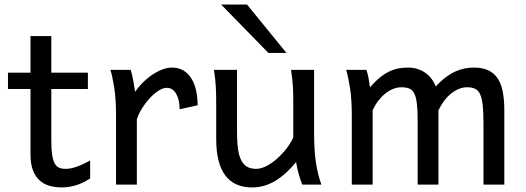

<svg xmlns="http://www.w3.org/2000/svg" viewBox="-20 -801 2284 833"><path d="M14.6 -485.8H112.3V-644.5H202.6V-485.8H361.3V-415H202.6V-190.4Q202.6 -152.8 206.3 -128.9Q210 -105 217.5 -91.6Q225.1 -78.1 236.8 -73.2Q248.5 -68.4 265.1 -68.4Q286.1 -68.4 312.5 -77.6Q338.9 -86.9 371.1 -105V-26.9Q337.4 -4.9 306.6 3.7Q275.9 12.2 250 12.2Q221.2 12.2 196.3 5.6Q171.4 -1 152.6 -17.6Q133.8 -34.2 123 -61.8Q112.3 -89.4 112.3 -131.8V-415H14.6Z M483.4 0V-300.3Q483.4 -372.6 475.3 -422.6Q467.3 -472.7 459 -498H546.9Q549.8 -490.2 552.7 -477.8Q555.7 -465.3 558.1 -451.7Q560.5 -438 562.5 -424.8L566.4 -402.8Q584 -428.2 604.7 -447.8Q625.5 -467.3 646.7 -480.7Q668 -494.1 688.2 -501Q708.5 -507.8 725.1 -507.8Q755.9 -507.8 777.1 -494.4Q798.3 -481 811.8 -458.3Q825.2 -435.5 831.3 -406Q837.4 -376.5 837.4 -344.2L759.3 -327.1Q759.3 -345.2 755.9 -362.1Q752.4 -378.9 745.6 -391.8Q738.8 -404.8 728.3 -412.4Q717.8 -419.9 703.1 -419.9Q687.5 -419.9 668.5 -408Q649.4 -396 631.1 -376.5Q612.8 -356.9 597.2 -332.5Q581.5 -308.1 573.7 -283.2V0Z M1291.5 0Q1288.1 -8.3 1284.2 -19.5Q1280.3 -30.8 1276.6 -43.5Q1272.9 -56.2 1269.8 -70.1Q1266.6 -84 1264.6 -97.7Q1220.2 -43.5 1173.1 -15.6Q1126 12.2 1074.2 12.2Q918 12.2 918 -197.8V-341.8Q918 -365.2 917.7 -384.3Q917.5 -403.3 916.5 -421.1Q915.5 -439 913.6 -457.5Q911.6 -476.1 908.2 -498H1008.3V-227.1Q1008.3 -185.5 1012.5 -155.5Q1016.6 -125.5 1026.4 -106.2Q1036.1 -86.9 1052 -77.6Q1067.9 -68.4 1091.3 -68.4Q1112.8 -68.4 1137.2 -81.3Q1161.6 -94.2 1183.8 -114.3Q1206.1 -134.3 1224.4 -158.4Q1242.7 -182.6 1252.4 -205.1V-341.8Q1252.4 -365.7 1252.2 -385Q1252 -404.3 1251 -421.9Q1250 -439.5 1248 -457.5Q1246.1 -475.6 1242.7 -498H1342.8V-219.7Q1342.8 -148.4 1350.8 -95Q1358.9 -41.5 1374.5 0ZM1051.8 -781.2 1222.7 -571.3H1144.5L939.5 -781.2Z M1882.3 0H1792V-278.3Q1792 -323.7 1788.6 -351.8Q1785.2 -379.9 1777.1 -395.8Q1769 -411.6 1755.4 -417Q1741.7 -422.4 1721.2 -422.4Q1703.1 -422.4 1685.1 -415Q1667 -407.7 1650.6 -394.3Q1634.3 -380.9 1620.4 -362.5Q1606.4 -344.2 1596.7 -322.3V0H1506.3V-300.3Q1506.3 -372.6 1498 -422.6Q1489.7 -472.7 1481.9 -498H1569.8Q1575.2 -482.4 1579.1 -461.2Q1583 -439.9 1585.4 -422.4Q1607.9 -448.2 1628.4 -464.8Q1648.9 -481.4 1669.2 -491Q1689.5 -500.5 1709.5 -504.2Q1729.5 -507.8 1750.5 -507.8Q1774.4 -507.8 1793.9 -501Q1813.5 -494.1 1828.4 -482.9Q1843.3 -471.7 1854 -456.8Q1864.7 -441.9 1870.6 -425.8Q1893.6 -450.7 1915 -466.6Q1936.5 -482.4 1957 -491.5Q1977.5 -500.5 1997.3 -504.2Q2017.1 -507.8 2036.1 -507.8Q2073.2 -507.8 2098.6 -495.8Q2124 -483.9 2139.4 -460.4Q2154.8 -437 2161.4 -402.3Q2168 -367.7 2168 -322.3V0H2077.6V-268.6Q2077.6 -315.9 2074.2 -345.7Q2070.8 -375.5 2062.7 -392.6Q2054.7 -409.7 2041 -416Q2027.3 -422.4 2006.8 -422.4Q1988.8 -422.4 1971.2 -415.3Q1953.6 -408.2 1937.3 -395.3Q1920.9 -382.3 1907 -363.8Q1893.1 -345.2 1882.3 -322.3Z"/></svg>

Font: Andika Compact
Style: Regular
Weight: 400
Designer: Victor Gaultney, Annie Olsen, Julie Remington, Don Collingsworth, Eric Hays, Becca Hirsbrunner
Foundry: SIL International
Version: Version 5.000 ; LnSpcTght